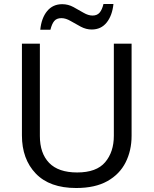

<svg xmlns="http://www.w3.org/2000/svg" viewBox="-20 -933 771 963"><path d="M640 -252Q640 -178 610 -118.5Q580 -59 518.5 -24.5Q457 10 362 10Q229 10 159.5 -62.5Q90 -135 90 -254V-714H180V-251Q180 -164 226.5 -116Q273 -68 367 -68Q464 -68 507.5 -119.5Q551 -171 551 -252V-714H640ZM182 -784Q188 -843 216.5 -877.5Q245 -912 292 -912Q322 -912 348.5 -897.5Q375 -883 399 -869Q423 -855 444 -855Q467 -855 479.5 -869.5Q492 -884 499 -913H549Q543 -855 515 -820Q487 -785 440 -785Q412 -785 385.5 -799Q359 -813 334.5 -827.5Q310 -842 288 -842Q264 -842 252 -827.5Q240 -813 233 -784Z"/></svg>

Font: TSCustom
Style: Regular
Weight: 400
Designer: Monotype Design Team
Foundry: Monotype Imaging Inc.
Version: Version 2.004; ttfautohint (v1.8.3) -l 8 -r 50 -G 200 -x 14 